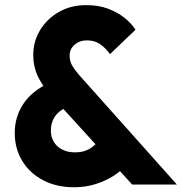

<svg xmlns="http://www.w3.org/2000/svg" viewBox="-20 -738 730 768"><path d="M508.5 0 184.5 -356Q147 -398 130 -435.5Q113 -473 113 -518Q113 -572 140.2 -617.2Q167.5 -662.5 215.2 -690Q263 -717.5 325.5 -717.5Q374.5 -717.5 412.8 -703Q451 -688.5 478.8 -666Q506.5 -643.5 522 -619L420 -521.5Q400 -549 378.2 -562.8Q356.5 -576.5 328 -576.5Q298 -576.5 278.2 -559Q258.5 -541.5 258.5 -516Q258.5 -493.5 268.2 -476.5Q278 -459.5 296 -438.5L687.5 0ZM277 11Q205 11 151.5 -17.5Q98 -46 68.5 -95.2Q39 -144.5 39 -206Q39 -271.5 73.8 -323.2Q108.5 -375 178.5 -407L244 -307.5Q214 -294 198.8 -270.8Q183.5 -247.5 183.5 -215.5Q183.5 -190 195.2 -170.5Q207 -151 229 -139.8Q251 -128.5 280.5 -128.5Q314.5 -128.5 339.2 -143.2Q364 -158 380.5 -184L484 -77.5Q466.5 -55.5 435.2 -35.2Q404 -15 363.5 -2Q323 11 277 11Z"/></svg>

Font: Outfit Thin
Style: Regular
Weight: 100
Designer: Rodrigo Fuenzalida
Foundry: fragTYPE
Version: Version 1.100;gftools[0.9.27]